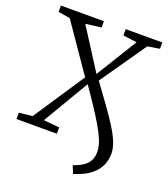

<svg xmlns="http://www.w3.org/2000/svg" viewBox="-166 -858 1022 1171"><g transform="rotate(20 345.5 -273.0)"><path d="M446.5 197 426 147.5Q488 126.5 513.8 96.2Q539.5 66 539.5 21Q539.5 -1.5 531.8 -29Q524 -56.5 503.2 -97Q482.5 -137.5 443.8 -198.2Q405 -259 343 -348L167 -50.5L269.5 -41V0H7.5V-41L94 -50.5L314 -382L102 -689.5L25.5 -702V-743H304.5V-702L203 -689.5L372 -425L535.5 -690.5L446 -702V-743H683.5V-702L605.5 -689.5L399 -392Q452.5 -319.5 494 -261.5Q535.5 -203.5 564.5 -156.8Q593.5 -110 608.8 -71.2Q624 -32.5 624 1.5Q624 38 609.2 74.5Q594.5 111 556.2 142.8Q518 174.5 446.5 197Z"/></g></svg>

Font: Merriweather 28pt Light
Style: Regular
Weight: 300
Version: Version 2.100